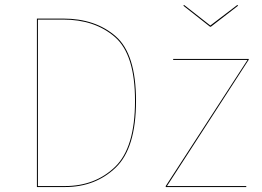

<svg xmlns="http://www.w3.org/2000/svg" viewBox="-20 -755 1059 775"><path d="M529 -348Q529 -157 447 -78.5Q365 0 242 0H129V-680H235Q365 -680 447 -608.5Q529 -537 529 -348ZM133 -676V-4H242Q364 -4 444.5 -81.5Q525 -159 525 -348Q525 -535 444 -605.5Q363 -676 235 -676ZM984 -514 654 -4H974V0H649V-4L979 -513H679V-517H984ZM941 -732 831 -647H828L720 -732L723 -735L829 -652L938 -735Z"/></svg>

Font: FiraGO Four
Style: Regular
Weight: 100
Designer: bBox Type
Foundry: bBox Type GmbH
Version: Version 1.001